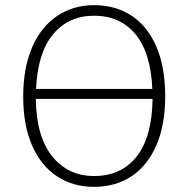

<svg xmlns="http://www.w3.org/2000/svg" viewBox="-20 -714 731 745"><path d="M621 -340Q621 -230 587 -151Q553 -72 491 -30.5Q429 11 345 11Q263 11 201 -30Q139 -71 104.5 -149.5Q70 -228 70 -339Q70 -450 104.5 -530Q139 -610 201.5 -652Q264 -694 345 -694Q428 -694 490 -653.5Q552 -613 586.5 -533.5Q621 -454 621 -340ZM120 -369H571Q565 -510 505.5 -581.5Q446 -653 345 -653Q246 -653 186 -581Q126 -509 120 -369ZM572 -330H119Q121 -184 182.5 -107.5Q244 -31 345 -31Q451 -31 510.5 -107Q570 -183 572 -330Z"/></svg>

Font: FiraGO ExtraLight
Style: Regular
Weight: 200
Designer: bBox Type
Foundry: bBox Type GmbH
Version: Version 1.001